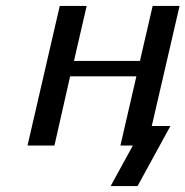

<svg xmlns="http://www.w3.org/2000/svg" viewBox="-20 -492 627 649"><path d="M73 0 182 -472H273L230 -286H453L496 -472H587L493 -66H556L445 137H354L429 0H387L441 -234H217L164 0Z"/></svg>

Font: Coval
Style: Italic
Weight: 400
Foundry: Context Ltd
Version: Version 001.000